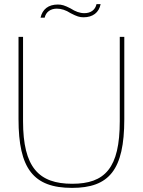

<svg xmlns="http://www.w3.org/2000/svg" viewBox="-20 -901 694 933"><path d="M70 -322C70 -82 142 12 330 12C510 12 584 -75 584 -322V-722H562V-312C562 -84 490 -8 331 -8C168 -8 92 -88 92 -312V-722H70ZM449 -881C443 -853 421 -837 390 -837C368 -837 346 -845 323 -860C294 -875 280 -879 261 -879C215 -879 186 -856 177 -815H197C203 -843 226 -859 256 -859C278 -859 300 -852 323 -837C354 -821 367 -817 386 -817C431 -817 461 -840 469 -881Z"/></svg>

Font: Perun Thin
Style: Regular
Weight: 100
Foundry: Copyright (c) Stefan Peev, Context Ltd, 2016
Version: Version 1.089